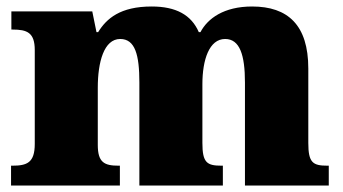

<svg xmlns="http://www.w3.org/2000/svg" viewBox="-20 -571 1056 591"><path d="M14 0H349V-61H345C301 -61 281 -71 281 -125V-301C281 -380 300 -451 350 -451C396 -451 409 -402 409 -317V0H666V-61H662C617 -61 603 -70 603 -131V-312C603 -387 624 -451 673 -451C718 -451 734 -402 734 -317V0H992V-61H988C943 -61 929 -70 929 -131V-360C929 -494 866 -551 756 -551C669 -551 619 -514 597 -472H592C569 -525 522 -551 447 -551C350 -551 308 -514 282 -472H277L264 -536H15V-480H19C63 -480 87 -471 87 -417V-128C87 -70 63 -61 18 -61H14Z"/></svg>

Font: Noto Serif Thai Black
Style: Regular
Weight: 900
Designer: Monotype Design Team
Foundry: Monotype Imaging Inc.
Version: Version 2.002